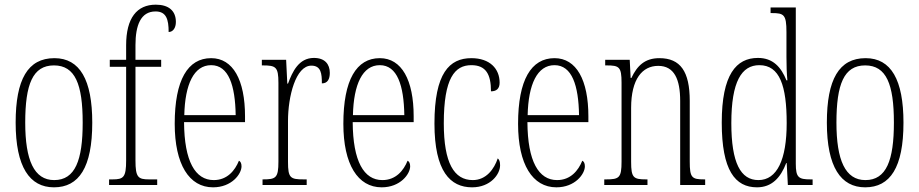

<svg xmlns="http://www.w3.org/2000/svg" viewBox="-20 -792 3934 822"><path d="M211 10C318 10 375 -75 375 -267C375 -450 322 -543 213 -543C99 -543 47 -452 47 -267C47 -77 107 10 211 10ZM212 -21C126 -21 88 -106 88 -267C88 -431 120 -512 211 -512C302 -512 334 -431 334 -267C334 -106 302 -21 212 -21Z M447 0H653V-24H618C571 -24 560 -33 560 -105V-506H670V-536H560V-599C560 -683 582 -743 646 -743C692 -743 702 -709 702 -655C721 -655 733 -673 733 -698C733 -746 702 -772 647 -772C566 -772 520 -715 520 -598V-536H450V-506H520V-105C520 -33 509 -24 462 -24H447Z M892 10C972 10 1014 -47 1014 -80C1014 -94 1009 -101 1003 -104C986 -62 953 -21 895 -21C816 -21 769 -101 768 -269H1029V-294C1029 -449 978 -543 884 -543C784 -543 728 -450 728 -262C728 -88 790 10 892 10ZM989 -299H769C772 -431 810 -513 884 -513C959 -513 987 -426 989 -299Z M1104 0H1293V-24H1280C1223 -24 1213 -30 1213 -99V-274C1213 -379 1246 -511 1313 -511C1355 -511 1358 -476 1358 -435C1383 -435 1392 -454 1392 -480C1392 -517 1371 -544 1324 -544C1259 -544 1232 -485 1213 -434H1210L1205 -536H1101V-512H1104C1161 -512 1172 -506 1172 -437V-100C1172 -30 1161 -24 1106 -24H1104Z M1614 10C1694 10 1736 -47 1736 -80C1736 -94 1731 -101 1725 -104C1708 -62 1675 -21 1617 -21C1538 -21 1491 -101 1490 -269H1751V-294C1751 -449 1700 -543 1606 -543C1506 -543 1450 -450 1450 -262C1450 -88 1512 10 1614 10ZM1711 -299H1491C1494 -431 1532 -513 1606 -513C1681 -513 1709 -426 1711 -299Z M2001 10C2080 10 2121 -46 2121 -84C2121 -100 2118 -108 2111 -114C2096 -69 2062 -21 2004 -21C1924 -21 1880 -94 1880 -264C1880 -458 1927 -513 1998 -513C2061 -513 2082 -473 2082 -401C2104 -401 2119 -411 2119 -438C2119 -498 2077 -543 1998 -543C1904 -543 1840 -479 1840 -263C1840 -58 1908 10 2001 10Z M2362 10C2442 10 2484 -47 2484 -80C2484 -94 2479 -101 2473 -104C2456 -62 2423 -21 2365 -21C2286 -21 2239 -101 2238 -269H2499V-294C2499 -449 2448 -543 2354 -543C2254 -543 2198 -450 2198 -262C2198 -88 2260 10 2362 10ZM2459 -299H2239C2242 -431 2280 -513 2354 -513C2429 -513 2457 -426 2459 -299Z M2567 0H2752V-24H2746C2692 -24 2682 -31 2682 -99V-330C2682 -454 2730 -510 2798 -510C2867 -510 2892 -452 2892 -360V0H2999V-24H2995C2942 -24 2933 -31 2933 -100V-360C2933 -486 2893 -543 2803 -543C2741 -543 2708 -511 2683 -458H2680L2676 -536H2571V-512H2576C2631 -512 2641 -506 2641 -438V-100C2641 -31 2631 -24 2575 -24H2567Z M3221 10C3284 10 3322 -31 3346 -94H3348L3353 0H3459V-24H3450C3399 -24 3387 -32 3387 -91V-760H3279V-736H3284C3336 -736 3347 -730 3347 -655V-548C3347 -513 3348 -479 3351 -448H3347C3324 -505 3289 -544 3225 -544C3132 -544 3070 -473 3070 -267C3070 -63 3127 10 3221 10ZM3227 -21C3151 -21 3111 -94 3111 -265C3111 -443 3155 -513 3231 -513C3318 -513 3348 -425 3348 -265C3348 -109 3307 -21 3227 -21Z M3684 10C3791 10 3848 -75 3848 -267C3848 -450 3795 -543 3686 -543C3572 -543 3520 -452 3520 -267C3520 -77 3580 10 3684 10ZM3685 -21C3599 -21 3561 -106 3561 -267C3561 -431 3593 -512 3684 -512C3775 -512 3807 -431 3807 -267C3807 -106 3775 -21 3685 -21Z"/></svg>

Font: Noto Serif Devanagari ExtraCondensed ExtraLight
Style: Regular
Weight: 200
Width: 2
Designer: Universal Thirst, Indian Type Foundry and the Monotype Design Team
Foundry: Monotype Imaging Inc.
Version: Version 2.004